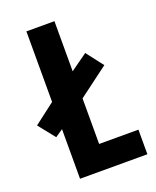

<svg xmlns="http://www.w3.org/2000/svg" viewBox="-153 -794 712 874"><g transform="rotate(-20 202.5 -357.0)"><path d="M82 0V-240.2L44.9 -214.8L-19 -294.9L82 -372.1V-713.9H217.8V-471.2L299.8 -529.8L362.8 -448.2L217.8 -339.8V-119.1H408.2V0Z"/></g></svg>

Font: Open Sans Condensed
Style: Bold
Weight: 700
Width: 3
Designer: Monotype Design Team
Foundry: Monotype Imaging Inc.
Version: Version 3.003; ttfautohint (v1.8.4)